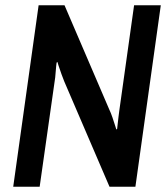

<svg xmlns="http://www.w3.org/2000/svg" viewBox="-20 -706 632 726"><path d="M30 0 126 -686H224L394 -290Q399 -280 405 -262.5Q411 -245 415.5 -230.5Q420 -216 420 -216L423 -219Q423 -219 424.5 -233Q426 -247 428 -263.5Q430 -280 431 -287L487 -686H588L492 0H394L223 -398Q219 -408 212.5 -425.5Q206 -443 201.5 -457.5Q197 -472 197 -472L194 -469Q194 -469 192.5 -456.5Q191 -444 190 -428Q189 -412 187 -401L130 0Z"/></svg>

Font: Archivo Narrow SemiBold
Style: Italic
Weight: 600
Italic angle: -8°
Designer: Hector Gatti
Foundry: Omnibus-Type
Version: Version 3.002